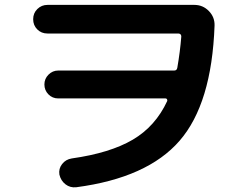

<svg xmlns="http://www.w3.org/2000/svg" viewBox="-20 -747 1040 800"><path d="M177.7 -607.4Q152.3 -607.4 135.3 -624.5Q118.2 -641.6 118.2 -667Q118.2 -692.4 135.7 -709.5Q153.3 -726.6 177.7 -726.6H790Q825.2 -726.6 850.1 -701.2Q875 -675.8 874 -640.6Q862.3 -314.5 728 -160.2Q593.8 -5.9 297.9 33.2Q272.5 36.1 252.9 21Q233.4 5.9 227.5 -19.5Q223.6 -43.9 238.8 -63.5Q253.9 -83 279.3 -86.9Q438.5 -109.4 533.2 -165Q627.9 -220.7 676.8 -326.2Q677.7 -330.1 675.8 -333.5Q673.8 -336.9 669.9 -336.9H222.7Q198.2 -336.9 181.6 -354Q165 -371.1 165 -395Q165 -418.9 182.1 -436Q199.2 -453.1 222.7 -453.1H706.1Q716.8 -453.1 718.8 -464.8Q730.5 -532.2 735.4 -594.7Q735.4 -606.4 723.6 -607.4Z"/></svg>

Font: Rounded-X Mgen+ 1mn bold
Style: Bold
Weight: 700
Designer: [Source Han Sans]
Ryoko NISHIZUKA  (kana & ideographs); Paul D. Hunt (Latin, Greek & Cyrillic); Wenlong ZHANG  (bopomofo
Version: Version 1.059.20150602